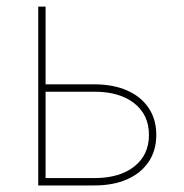

<svg xmlns="http://www.w3.org/2000/svg" viewBox="-20 -566 561 586"><path d="M109.4 -308.6H267.6Q325.7 -308.6 368.2 -289.8Q410.6 -271 433.8 -236.3Q457 -201.7 457 -154.3Q457 -106.9 433.8 -72.3Q410.6 -37.6 368.2 -18.8Q325.7 0 267.6 0H96.7V-545.9H119.1V-22.5H267.6Q345.2 -22.5 389.9 -57.9Q434.6 -93.3 434.6 -154.3Q434.6 -215.3 389.9 -250.7Q345.2 -286.1 267.6 -286.1H109.4Z"/></svg>

Font: Inter Thin
Style: Regular
Weight: 250
Designer: Rasmus Andersson
Foundry: rsms
Version: Version 4.001;git-66647c0bb